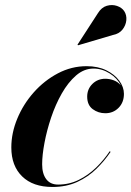

<svg xmlns="http://www.w3.org/2000/svg" viewBox="-20 -733 522 763"><path d="M429 -594 290 -553 288 -555.5 369 -680.5Q383.5 -704 404.5 -710Q425.5 -716 444.8 -709.5Q464 -703 473.5 -689Q484 -673 482 -652.5Q480 -632 466.5 -615.2Q453 -598.5 429 -594ZM419.5 -129.5Q396 -94.5 363.5 -62.5Q331 -30.5 287.5 -10.2Q244 10 188.5 10Q111 10 68 -32Q25 -74 25 -147Q25 -204.5 48.8 -261.8Q72.5 -319 114.2 -366Q156 -413 210 -441.5Q264 -470 324 -470Q369 -470 402.2 -453.8Q435.5 -437.5 454 -412.2Q472.5 -387 472.5 -360Q472.5 -326 451.2 -304.5Q430 -283 398.5 -283Q370.5 -283 348.5 -299.2Q326.5 -315.5 326.5 -349Q326.5 -379 347.2 -399.5Q368 -420 398.5 -420Q416 -420 432.8 -413.5Q449.5 -407 460 -394Q446.5 -422 416 -441.2Q385.5 -460.5 351.5 -460.5Q314 -460.5 282.2 -433Q250.5 -405.5 225.5 -361.5Q200.5 -317.5 183.2 -266Q166 -214.5 156.8 -165.5Q147.5 -116.5 147.5 -80Q147.5 -42.5 163.8 -21Q180 0.5 211 0.5Q255 0.5 293 -18.2Q331 -37 362 -67.2Q393 -97.5 416 -132Z"/></svg>

Font: Bodoni* 36pt
Style: Bold Italic
Weight: 700
Italic angle: -13°
Version: Version 2.3